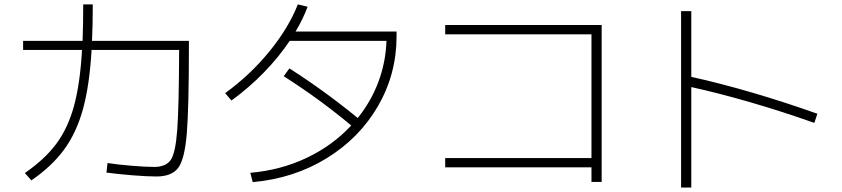

<svg xmlns="http://www.w3.org/2000/svg" viewBox="-20 -801 3790 864"><path d="M459 -24.4 463.9 -67.4Q506.8 -60.5 571.3 -55.2Q635.7 -49.8 673.8 -49.8Q726.6 -49.8 748.3 -81.3Q770 -112.8 777.6 -217.3Q785.2 -321.8 786.1 -576.2H392.1Q382.8 -416.5 353.3 -309.8Q323.7 -203.1 268.3 -127.7Q212.9 -52.2 121.1 10.7L91.8 -22.5Q180.2 -83 232.7 -153.1Q285.2 -223.1 312.7 -323.2Q340.3 -423.3 349.1 -576.2H84V-617.2H351.6Q354.5 -692.9 354.5 -781.2H397.5Q397.5 -687.5 394 -617.2H830.1V-595.7Q830.1 -317.4 820.6 -200.9Q811 -84.5 782 -45.7Q752.9 -6.8 683.6 -6.8Q642.6 -6.8 575.9 -12.2Q509.3 -17.6 459 -24.4Z M1560.5 -236.3Q1418 -355.5 1256.8 -458L1282.2 -493.2Q1437.5 -394.5 1589.8 -270Q1649.4 -343.8 1682.6 -432.1Q1715.8 -520.5 1719.2 -617.2H1283.7Q1233.9 -543 1167 -474.4Q1100.1 -405.8 1021.5 -348.6L993.2 -381.8Q1105 -462.9 1191.7 -568.8Q1278.3 -674.8 1320.3 -781.2L1364.3 -770.5Q1343.3 -714.8 1310.1 -659.2H1764.6V-638.7Q1764.6 -467.8 1680.9 -323.5Q1597.2 -179.2 1449.5 -88.6Q1301.8 2 1117.2 18.6L1106.4 -23.4Q1243.2 -35.2 1359.9 -90.6Q1476.6 -146 1560.5 -236.3Z M2641.6 -47.9H1983.4V-89.8H2641.6V-646.5H1983.4V-688.5H2687.5V17.6H2641.6Z M3090.8 -409.2V43H3044.9V-751H3090.8V-455.1Q3221.7 -426.3 3368.2 -383.3Q3514.6 -340.3 3658.2 -289.1L3644.5 -248Q3502.4 -298.3 3360.6 -339.6Q3218.8 -380.9 3090.8 -409.2Z"/></svg>

Font: Pretendard ExtraLight
Style: Regular
Weight: 200
Designer: Base glyphs from Inter by Rasmus Andersson; Hangeul glyphs from Noto Sans CJK(Source Han Sans) by Jang Soo-young and Kan
Foundry: Kil Hyung-jin
Version: Version 1.309